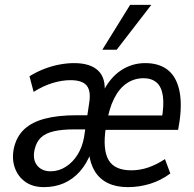

<svg xmlns="http://www.w3.org/2000/svg" viewBox="-20 -759 796 788"><path d="M160 9Q114 9 83.5 -13Q53 -35 40.5 -71.5Q28 -108 37 -151Q48 -199 79.5 -228.5Q111 -258 164.5 -272Q218 -286 293 -286H355L347 -228H285Q234 -228 200 -220Q166 -212 147.5 -194Q129 -176 122 -145Q113 -105 132 -80.5Q151 -56 188 -56Q221 -56 250 -74.5Q279 -93 298.5 -124.5Q318 -156 325 -196L346 -336Q354 -385 336 -407.5Q318 -430 269 -430Q235 -430 196.5 -418.5Q158 -407 118 -382L101 -446Q130 -464 161 -476Q192 -488 223.5 -494Q255 -500 284 -500Q350 -500 382.5 -469.5Q415 -439 409 -377H400Q430 -439 475.5 -469.5Q521 -500 576 -500Q631 -500 666 -474Q701 -448 714.5 -394.5Q728 -341 717 -262L711 -226H399L408 -285H660L643 -266Q654 -327 648.5 -365Q643 -403 622.5 -420.5Q602 -438 569 -438Q531 -438 500 -417Q469 -396 448 -354Q427 -312 417 -248L414 -233Q401 -145 425.5 -102.5Q450 -60 519 -60Q555 -60 589.5 -72Q624 -84 657 -106L679 -47Q640 -18 595.5 -4.5Q551 9 505 9Q457 9 423 -7.5Q389 -24 369.5 -55.5Q350 -87 345 -132H353Q336 -87 307.5 -55Q279 -23 242 -7Q205 9 160 9ZM400 -555 514 -739H601L459 -555Z"/></svg>

Font: Nunito Sans 10pt Condensed Medium
Style: Italic
Weight: 500
Width: 3
Italic angle: -9°
Designer: Vernon Adams
Foundry: Vernon Adams
Version: Version 3.101;gftools[0.9.27]